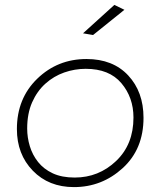

<svg xmlns="http://www.w3.org/2000/svg" viewBox="-20 -763 655 784"><path d="M360 -620 319 -627 447 -743 488 -723ZM282 1Q179 1 114 -66Q49 -133 49 -236Q49 -361 132 -441.5Q215 -522 333 -522Q441 -522 503.5 -455Q566 -388 566 -282Q566 -154 481 -76.5Q396 1 282 1ZM285 -38Q383 -38 454 -105.5Q525 -173 525 -283Q525 -365 475.5 -423.5Q426 -482 330 -482Q285 -482 242.2 -467Q199.5 -452 165.5 -421.5Q131.5 -391 111.2 -345.2Q91 -299.5 91 -238Q91 -201.5 101.8 -166Q112.5 -130.5 135.5 -101.5Q158.5 -72.5 195.5 -55.2Q232.5 -38 285 -38Z"/></svg>

Font: Argentum Sans ExtraLight
Style: Italic
Weight: 200
Italic angle: -11°
Designer: Julieta Ulanovsky (font), Cristiano Sobral (main changes and remaster)
Foundry: Julieta Ulanovsky (font), Cristiano Sobral (main changes and remaster)
Version: Version 2.007;June 15, 2022;FontCreator 14.0.0.2814 64-bit; 